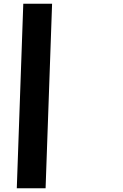

<svg xmlns="http://www.w3.org/2000/svg" viewBox="-20 -880 651 1020"><path d="M256.7 -860H103.7L69.2 120H222.2Z"/></svg>

Font: Hussar
Style: BdOpOblFour
Weight: 700
Foundry: Cannot Into Space Fonts
Version: Version 2.00